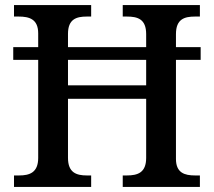

<svg xmlns="http://www.w3.org/2000/svg" viewBox="-20 -734 840 754"><path d="M35 0H338V-45H321C280 -45 247 -56 247 -114V-346H554V-114C554 -56 521 -45 478 -45H462V0H765V-45H746C705 -45 671 -55 671 -110V-499H768V-549H671V-600C671 -659 704 -669 746 -669H765V-714H462V-669H478C521 -669 554 -659 554 -600V-549H247V-601C247 -659 280 -669 321 -669H338V-714H35V-669H53C95 -669 130 -659 130 -603V-549H32V-499H130V-114C130 -56 96 -45 55 -45H35ZM247 -399V-499H554V-399Z"/></svg>

Font: Noto Serif Devanagari Medium
Style: Regular
Weight: 500
Designer: Universal Thirst, Indian Type Foundry and the Monotype Design Team
Foundry: Monotype Imaging Inc.
Version: Version 2.004